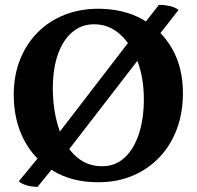

<svg xmlns="http://www.w3.org/2000/svg" viewBox="-20 -720 787 768"><path d="M372.8 9Q269.1 9 193.6 -36Q118 -80.9 76.5 -159.6Q35 -238.4 35 -340.5Q35 -419.1 60.5 -482.4Q86 -545.6 131.5 -591.1Q177 -636.6 238.6 -660.8Q300.2 -685 372.8 -685Q473.5 -685 549.6 -642.8Q625.7 -600.6 668.7 -524.9Q711.7 -449.3 711.7 -347.3Q711.7 -269.7 687.7 -204.6Q663.7 -139.5 618.6 -91.8Q573.6 -44 511.3 -17.5Q449 9 372.8 9ZM388.7 -55.1Q441.6 -55.1 478.7 -89.6Q515.8 -124 535.6 -184.6Q555.4 -245.3 555.4 -323.9Q555.4 -407.1 530.2 -474.9Q505 -542.6 460.2 -582.8Q415.5 -622.9 356 -622.9Q306.9 -622.9 269.8 -592Q232.7 -561.1 212 -503.5Q191.3 -445.9 191.3 -366Q191.3 -304.5 203.6 -248.4Q216 -192.3 240.7 -148.9Q265.4 -105.5 302.2 -80.3Q339.1 -55.1 388.7 -55.1ZM541.7 -605.7 615.5 -700.5Q637.8 -700.5 659.4 -695.6Q681 -690.8 694.2 -680.3L610 -572.7ZM206 -66.1 130.4 27.4Q106.5 27.4 86.1 21.2Q65.8 15 55 5.4L137.7 -95.1ZM176.7 -138.1 515.3 -578.4 566.8 -524.9 228.8 -87.2Z"/></svg>

Font: Vollkorn
Style: Regular
Weight: 400
Designer: Friedrich Althausen
Foundry: Friedrich Althausen
Version: Version 5.001